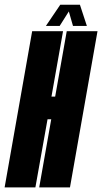

<svg xmlns="http://www.w3.org/2000/svg" viewBox="-62 -810 442 830"><path d="M-42 0 77 -675H210.5L160.5 -392.5H176.5L226.5 -675H359.5L240.5 0H107.5L159.5 -294.5H143.5L91 0ZM136.5 -698 198.5 -789.5H283.5L313.5 -698H253.5L235.5 -760.5L196 -698Z"/></svg>

Font: Anybody UltraCondensed Regular
Style: Bold Italic
Weight: 700
Width: 1
Italic angle: -10°
Designer: Tyler Finck
Foundry: Etcetera Type Company
Version: Version 1.010; ttfautohint (v1.8.3) -l 8 -r 50 -G 200 -x 14 